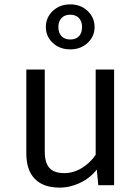

<svg xmlns="http://www.w3.org/2000/svg" viewBox="-20 -844 640 875"><path d="M184 -153Q184 -102 205.5 -78.5Q227 -55 273 -55Q315 -55 354 -79Q393 -103 416 -139V-527H500V0H428L421 -71Q390 -32 344.5 -10.5Q299 11 252 11Q177 11 138.5 -29Q100 -69 100 -144V-527H184ZM411 -721Q411 -678 379.5 -648.5Q348 -619 300 -619Q252 -619 220.5 -648.5Q189 -678 189 -721Q189 -764 220.5 -794Q252 -824 300 -824Q348 -824 379.5 -794Q411 -764 411 -721ZM246 -721Q246 -694 260.5 -679Q275 -664 300 -664Q326 -664 340 -679Q354 -694 354 -721Q354 -747 339.5 -762Q325 -777 300 -777Q275 -777 260.5 -762Q246 -747 246 -721Z"/></svg>

Font: Fira Mono
Style: Regular
Weight: 400
Designer: Carrois Corporate & Edenspiekermann AG
Foundry: Carrois Corporate GbR & Edenspiekermann AG
Version: Version 3.206